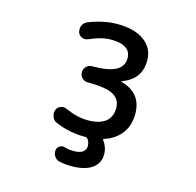

<svg xmlns="http://www.w3.org/2000/svg" viewBox="-132 -902 1263 1235"><g transform="rotate(15 500.0 -284.0)"><path d="M448.2 196.3Q407.2 196.3 367.2 187.5Q345.7 182.6 334 163.1Q324.2 147.5 324.2 130.9Q324.2 126 325.2 121.1Q328.1 102.5 344.7 93.8Q354.5 87.9 365.2 87.9Q372.1 87.9 379.9 90.8Q407.2 98.6 432.6 98.6Q434.6 98.6 436.5 98.6Q517.6 98.6 518.6 43.9Q518.6 16.6 501 -3.9Q497.1 -8.8 489.3 -8.8H479.5Q381.8 -8.8 288.1 -47.9Q266.6 -56.6 257.8 -79.1Q252 -91.8 252 -103.5Q252 -114.3 255.9 -125Q262.7 -145.5 283.2 -153.3Q293 -157.2 302.7 -157.2Q313.5 -157.2 323.2 -152.3Q404.3 -116.2 474.6 -116.2Q551.8 -116.2 592.8 -148.4Q631.8 -180.7 631.8 -239.3Q631.8 -295.9 585 -323.2Q536.1 -351.6 417 -351.6H412.1Q389.6 -351.6 374 -367.2Q358.4 -382.8 358.4 -405.3Q358.4 -427.7 374 -443.4Q389.6 -459 412.1 -459H417Q519.5 -459 570.3 -486.3Q619.1 -513.7 619.1 -566.4Q619.1 -611.3 586.9 -632.8Q553.7 -656.2 485.4 -656.2Q422.9 -656.2 342.8 -620.1Q333 -616.2 322.3 -616.2Q312.5 -616.2 302.7 -619.1Q283.2 -627.9 275.4 -647.5Q272.5 -658.2 272.5 -668.9Q272.5 -680.7 276.4 -691.4Q285.2 -712.9 306.6 -722.7Q403.3 -762.7 500 -763.7Q614.3 -763.7 678.7 -716.8Q745.1 -668.9 745.1 -586.9Q745.1 -513.7 705.1 -468.8Q674.8 -435.5 621.1 -415Q619.1 -415 619.1 -413.1Q619.1 -411.1 621.1 -411.1Q759.8 -374 759.8 -234.4Q759.8 -151.4 713.9 -96.7Q672.9 -47.9 606.4 -27.3Q599.6 -25.4 603.5 -19.5Q633.8 21.5 633.8 69.3Q633.8 128.9 585 163.1Q537.1 196.3 448.2 196.3Z"/></g></svg>

Font: Rounded Mgen+ 1m medium
Style: Regular
Weight: 500
Designer: [Source Han Sans]
Ryoko NISHIZUKA  (kana & ideographs); Paul D. Hunt (Latin, Greek & Cyrillic); Wenlong ZHANG  (bopomofo
Version: Version 1.059.20150602